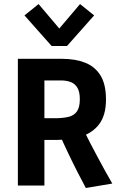

<svg xmlns="http://www.w3.org/2000/svg" viewBox="-20 -918 597 950"><path d="M404.8 12.2Q388.2 -18.6 365 -63.7Q341.8 -108.9 318.6 -157.5Q295.4 -206.1 277.8 -246.1L335.4 -231Q320.3 -228.5 298.6 -227.1Q276.9 -225.6 261.2 -225.6H165L199.7 -245.6V0H68.4V-627H286.6Q352.1 -627 400.9 -607.9Q449.7 -588.9 477.1 -544.9Q504.4 -501 504.4 -425.8Q504.4 -348.6 471.2 -304.2Q438 -259.8 378.9 -241.7L395.5 -271.5Q407.7 -246.6 425 -212.9Q442.4 -179.2 462.2 -142.3Q481.9 -105.5 501 -70.8Q520 -36.1 535.6 -9.8ZM199.7 -306.2 174.3 -333H250Q289.6 -333 317.4 -339.4Q345.2 -345.7 360.1 -366Q375 -386.2 375 -427.2Q375 -462.9 363.3 -483.2Q351.6 -503.4 330.6 -511.7Q309.6 -520 280.8 -520H174.3L199.7 -555.2ZM235.4 -690.4 101.1 -841.8 170.9 -897.9 273.4 -776.9 376 -897.9 445.8 -841.8 311.5 -690.4Z"/></svg>

Font: Anaheim
Style: Bold
Weight: 700
Version: Version 2.001